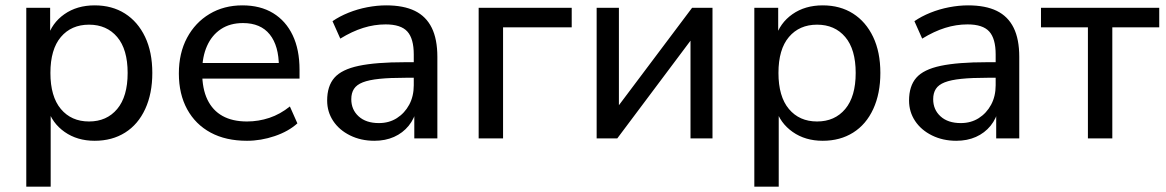

<svg xmlns="http://www.w3.org/2000/svg" viewBox="-20 -516 4347 716"><path d="M78 180V-487H167V-375H157Q173 -430 220 -463Q267 -496 333 -496Q398 -496 446 -465.5Q494 -435 521 -378.5Q548 -322 548 -244Q548 -167 521.5 -109.5Q495 -52 446.5 -21.5Q398 9 333 9Q268 9 221 -24Q174 -57 158 -111H169V180ZM312 -63Q378 -63 417 -109.5Q456 -156 456 -244Q456 -332 417 -378Q378 -424 312 -424Q246 -424 207 -378Q168 -332 168 -244Q168 -156 207 -109.5Q246 -63 312 -63Z M901 9Q822 9 765.5 -21.5Q709 -52 678 -108.5Q647 -165 647 -242Q647 -318 677.5 -375Q708 -432 761.5 -464Q815 -496 884 -496Q951 -496 998.5 -467Q1046 -438 1071.5 -384.5Q1097 -331 1097 -256V-223H718V-281H1037L1020 -267Q1020 -345 986 -387.5Q952 -430 886 -430Q838 -430 804 -407.5Q770 -385 752 -344.5Q734 -304 734 -251V-245Q734 -185 753.5 -144.5Q773 -104 810 -83.5Q847 -63 901 -63Q944 -63 984.5 -76.5Q1025 -90 1061 -119L1089 -56Q1056 -26 1004.5 -8.5Q953 9 901 9Z M1376 9Q1326 9 1285.5 -11Q1245 -31 1222.5 -65Q1200 -99 1200 -141Q1200 -195 1227 -226Q1254 -257 1318 -270.5Q1382 -284 1490 -284H1537V-226H1492Q1434 -226 1395 -222Q1356 -218 1333 -209Q1310 -200 1300 -184.5Q1290 -169 1290 -146Q1290 -107 1317.5 -82Q1345 -57 1393 -57Q1431 -57 1460 -75.5Q1489 -94 1506 -125.5Q1523 -157 1523 -198V-313Q1523 -372 1499 -398.5Q1475 -425 1418 -425Q1376 -425 1334.5 -412Q1293 -399 1249 -372L1220 -437Q1246 -455 1279.5 -468.5Q1313 -482 1349.5 -489Q1386 -496 1420 -496Q1485 -496 1527 -475.5Q1569 -455 1590 -412.5Q1611 -370 1611 -304V0H1525V-111H1534Q1526 -74 1504 -47Q1482 -20 1449.5 -5.5Q1417 9 1376 9Z M1765 0V-487H2112V-414H1856V0Z M2205 0V-487H2288V-89H2262L2561 -487H2637V0H2555V-399H2581L2282 0Z M2793 180V-487H2882V-375H2872Q2888 -430 2935 -463Q2982 -496 3048 -496Q3113 -496 3161 -465.5Q3209 -435 3236 -378.5Q3263 -322 3263 -244Q3263 -167 3236.5 -109.5Q3210 -52 3161.5 -21.5Q3113 9 3048 9Q2983 9 2936 -24Q2889 -57 2873 -111H2884V180ZM3027 -63Q3093 -63 3132 -109.5Q3171 -156 3171 -244Q3171 -332 3132 -378Q3093 -424 3027 -424Q2961 -424 2922 -378Q2883 -332 2883 -244Q2883 -156 2922 -109.5Q2961 -63 3027 -63Z M3546 9Q3496 9 3455.5 -11Q3415 -31 3392.5 -65Q3370 -99 3370 -141Q3370 -195 3397 -226Q3424 -257 3488 -270.5Q3552 -284 3660 -284H3707V-226H3662Q3604 -226 3565 -222Q3526 -218 3503 -209Q3480 -200 3470 -184.5Q3460 -169 3460 -146Q3460 -107 3487.5 -82Q3515 -57 3563 -57Q3601 -57 3630 -75.5Q3659 -94 3676 -125.5Q3693 -157 3693 -198V-313Q3693 -372 3669 -398.5Q3645 -425 3588 -425Q3546 -425 3504.5 -412Q3463 -399 3419 -372L3390 -437Q3416 -455 3449.5 -468.5Q3483 -482 3519.5 -489Q3556 -496 3590 -496Q3655 -496 3697 -475.5Q3739 -455 3760 -412.5Q3781 -370 3781 -304V0H3695V-111H3704Q3696 -74 3674 -47Q3652 -20 3619.5 -5.5Q3587 9 3546 9Z M4037 0V-414H3862V-487H4303V-414H4128V0Z"/></svg>

Font: Nunito Sans 12pt Medium
Style: Regular
Weight: 500
Designer: Vernon Adams
Foundry: Vernon Adams
Version: Version 3.101;gftools[0.9.27]